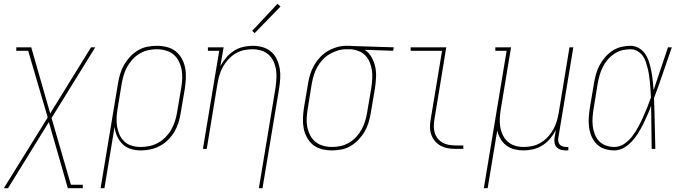

<svg xmlns="http://www.w3.org/2000/svg" viewBox="-38 -777 3558 1002"><path d="M-18 205 211 -164 109 -512H47V-530H125L224 -185L437 -530H459L231 -161L332 187H394V205H316L217 -140L4 205Z M487 205 578 -343Q582 -368 589.5 -392.5Q597 -417 610 -439.5Q623 -462 641.5 -481.5Q660 -501 682.5 -514.5Q705 -528 730.5 -533Q756 -538 781 -538Q807 -538 833 -531.5Q859 -525 878.5 -509.5Q898 -494 910.5 -471.5Q923 -449 928 -423.5Q933 -398 932 -371Q931 -344 927 -317L905 -187Q901 -162 893.5 -137.5Q886 -113 872.5 -90Q859 -67 839.5 -47.5Q820 -28 796.5 -15.5Q773 -3 748 2.5Q723 8 698 8Q670 8 645 0.5Q620 -7 602 -24.5Q584 -42 573.5 -65.5Q563 -89 560 -115L507 205ZM697 -10Q720 -10 743 -15Q766 -20 787.5 -32Q809 -44 826.5 -62Q844 -80 856 -101Q868 -122 875 -144.5Q882 -167 886 -190L908 -320Q912 -344 913 -368Q914 -392 909.5 -415Q905 -438 894.5 -458.5Q884 -479 867 -493Q850 -507 827 -513.5Q804 -520 780 -520Q758 -520 735 -515Q712 -510 691 -497.5Q670 -485 653.5 -467Q637 -449 625.5 -428Q614 -407 607.5 -385Q601 -363 597 -340L576 -211Q572 -188 570.5 -164Q569 -140 573 -117Q577 -94 586 -73.5Q595 -53 611.5 -38Q628 -23 650.5 -16.5Q673 -10 697 -10Z M1313 205 1400 -320Q1403 -343 1404.5 -367Q1406 -391 1402.5 -413.5Q1399 -436 1389.5 -456.5Q1380 -477 1363.5 -492Q1347 -507 1325 -513.5Q1303 -520 1279 -520Q1257 -520 1234 -515Q1211 -510 1190.5 -497.5Q1170 -485 1153.5 -467Q1137 -449 1125.5 -428.5Q1114 -408 1107.5 -386Q1101 -364 1097 -341L1041 0H1021L1106 -512H1047V-530H1129L1112 -432Q1124 -455 1142 -476Q1160 -497 1182.5 -511.5Q1205 -526 1230.5 -532Q1256 -538 1281 -538Q1307 -538 1332 -531Q1357 -524 1376 -508Q1395 -492 1406 -469Q1417 -446 1421.5 -421Q1426 -396 1424.5 -369.5Q1423 -343 1419 -317L1332 205ZM1291 -604 1278 -616 1410 -757 1426 -743Z M1695 8Q1668 8 1642 1.5Q1616 -5 1596.5 -20.5Q1577 -36 1564.5 -58.5Q1552 -81 1547 -106.5Q1542 -132 1543 -159Q1544 -186 1548 -213L1570 -343Q1574 -368 1581.5 -391.5Q1589 -415 1602 -437.5Q1615 -460 1633 -479Q1651 -498 1673.5 -511Q1696 -524 1720.5 -531Q1745 -538 1769 -538Q1773 -538 1776 -538Q1779 -538 1783 -538Q1787 -538 1790.5 -538Q1794 -538 1798 -537L2017 -530L2014 -512L1865 -517Q1887 -503 1900.5 -479.5Q1914 -456 1920 -429Q1926 -402 1924.5 -373.5Q1923 -345 1919 -317L1897 -187Q1893 -162 1885.5 -137.5Q1878 -113 1865 -90.5Q1852 -68 1833.5 -48.5Q1815 -29 1792.5 -15.5Q1770 -2 1744.5 3Q1719 8 1695 8ZM1695 -10Q1717 -10 1740 -15Q1763 -20 1784 -32.5Q1805 -45 1821.5 -63Q1838 -81 1849.5 -102Q1861 -123 1867.5 -145Q1874 -167 1878 -190L1900 -320Q1903 -342 1904.5 -365Q1906 -388 1903 -409.5Q1900 -431 1892 -451Q1884 -471 1869.5 -486.5Q1855 -502 1835 -510Q1815 -518 1793 -520H1780Q1777 -520 1774 -520Q1771 -520 1768 -520Q1746 -520 1723.5 -513Q1701 -506 1681 -494Q1661 -482 1645 -464.5Q1629 -447 1617.5 -426.5Q1606 -406 1599.5 -384Q1593 -362 1589 -340L1568 -210Q1564 -186 1562.5 -162Q1561 -138 1565.5 -115Q1570 -92 1580.5 -71.5Q1591 -51 1608 -37Q1625 -23 1648 -16.5Q1671 -10 1695 -10Z M2340 0Q2319 0 2299 -3.5Q2279 -7 2261.5 -16.5Q2244 -26 2231.5 -41Q2219 -56 2212.5 -75Q2206 -94 2206 -114.5Q2206 -135 2210 -156L2269 -512H2105V-530H2291L2229 -153Q2226 -135 2226 -117Q2226 -99 2231 -83Q2236 -67 2247 -53.5Q2258 -40 2272.5 -32Q2287 -24 2304.5 -21Q2322 -18 2340 -18H2380V0Z M2487 205 2606 -512H2547V-530H2629L2576 -210Q2572 -187 2570.5 -163Q2569 -139 2572.5 -116.5Q2576 -94 2585.5 -73.5Q2595 -53 2611.5 -38Q2628 -23 2650 -16.5Q2672 -10 2696 -10Q2718 -10 2741 -15Q2764 -20 2784.5 -32.5Q2805 -45 2821.5 -63Q2838 -81 2849.5 -101.5Q2861 -122 2867.5 -144Q2874 -166 2878 -189L2934 -530H2954L2876 -59Q2874 -49 2875.5 -39.5Q2877 -30 2883 -23Q2889 -16 2898 -13Q2907 -10 2917 -10H2928V8H2914Q2900 8 2887.5 4Q2875 0 2866.5 -9.5Q2858 -19 2856 -32Q2854 -45 2856 -59L2863 -98Q2851 -75 2833.5 -54Q2816 -33 2793 -18.5Q2770 -4 2744.5 2Q2719 8 2694 8Q2670 8 2646 2Q2622 -4 2604 -18Q2586 -32 2574 -52.5Q2562 -73 2557 -96L2507 205Z M3168 8Q3143 8 3118.5 0.5Q3094 -7 3077 -24Q3060 -41 3050 -63.5Q3040 -86 3036.5 -110.5Q3033 -135 3034.5 -161Q3036 -187 3040 -213L3062 -343Q3066 -367 3072.5 -390.5Q3079 -414 3091 -436.5Q3103 -459 3120 -478.5Q3137 -498 3158 -512Q3179 -526 3203.5 -532Q3228 -538 3252 -538Q3276 -538 3297 -525.5Q3318 -513 3330.5 -493.5Q3343 -474 3350 -450.5Q3357 -427 3361.5 -403.5Q3366 -380 3368.5 -356Q3371 -332 3373 -307Q3392 -363 3410.5 -418.5Q3429 -474 3448 -530H3468Q3445 -464 3422.5 -397.5Q3400 -331 3375 -265Q3378 -199 3379 -132.5Q3380 -66 3382 0H3363Q3362 -56 3361.5 -112.5Q3361 -169 3360 -225Q3351 -200 3340.5 -176Q3330 -152 3318 -128Q3306 -104 3292 -81.5Q3278 -59 3259.5 -39Q3241 -19 3217.5 -5.5Q3194 8 3168 8ZM3168 -10Q3196 -10 3220 -26.5Q3244 -43 3261.5 -66Q3279 -89 3292.5 -114Q3306 -139 3317.5 -164.5Q3329 -190 3339.5 -216Q3350 -242 3359 -268Q3358 -287 3357 -306.5Q3356 -326 3354 -345Q3352 -364 3349.5 -382.5Q3347 -401 3342.5 -419Q3338 -437 3332 -455Q3326 -473 3315 -487.5Q3304 -502 3287.5 -511Q3271 -520 3252 -520Q3230 -520 3208 -514.5Q3186 -509 3166.5 -495.5Q3147 -482 3132 -464Q3117 -446 3107 -425.5Q3097 -405 3091 -383.5Q3085 -362 3081 -340L3060 -210Q3056 -187 3054.5 -164Q3053 -141 3055.5 -119Q3058 -97 3066 -76.5Q3074 -56 3088.5 -40.5Q3103 -25 3124.5 -17.5Q3146 -10 3168 -10Z"/></svg>

Font: Iosevka Slab Thin Oblique
Style: Regular
Weight: 100
Italic angle: -9°
Monospace: yes
Designer: Belleve Invis
Foundry: Belleve Invis
Version: Version 11.1.0; ttfautohint (v1.8.3)